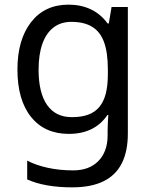

<svg xmlns="http://www.w3.org/2000/svg" viewBox="-20 -566 655 826"><path d="M275 -546Q328 -546 370.5 -526Q413 -506 443 -465H448L460 -536H530V9Q530 85 504 136.5Q478 188 425 214Q372 240 290 240Q232 240 183.5 231.5Q135 223 97 206V125Q135 145 186 156Q237 167 295 167Q364 167 403.5 126.5Q443 86 443 16V-5Q443 -17 444 -39.5Q445 -62 446 -71H442Q414 -30 372.5 -10Q331 10 276 10Q172 10 113.5 -63Q55 -136 55 -267Q55 -395 113.5 -470.5Q172 -546 275 -546ZM287 -472Q242 -472 210.5 -448Q179 -424 162.5 -378Q146 -332 146 -266Q146 -167 182.5 -114.5Q219 -62 289 -62Q330 -62 359 -72.5Q388 -83 407 -105.5Q426 -128 435 -163Q444 -198 444 -246V-267Q444 -340 427.5 -385Q411 -430 376 -451Q341 -472 287 -472Z"/></svg>

Font: Noto Sans Hebrew
Style: Regular
Weight: 400
Designer: Monotype Design Team
Foundry: Monotype Imaging Inc.
Version: Version 2.003